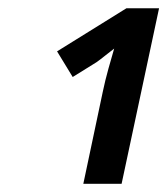

<svg xmlns="http://www.w3.org/2000/svg" viewBox="-20 -863 408 468"><path d="M183.1 -415 230.5 -639.2Q236.3 -667 244.4 -696Q252.4 -725.1 258.3 -744.6Q248.5 -737.3 236.8 -727.8Q225.1 -718.3 215.3 -711.4L157.2 -675.3L119.1 -737.8L288.1 -842.8H367.7L276.4 -415Z"/></svg>

Font: Open Sans SemiBold
Style: Italic
Weight: 600
Italic angle: -12°
Designer: Monotype Design Team
Foundry: Monotype Imaging Inc.
Version: Version 3.003; ttfautohint (v1.8.4)